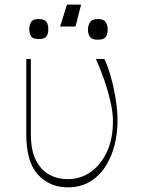

<svg xmlns="http://www.w3.org/2000/svg" viewBox="-20 -801 622 831"><path d="M93.8 -545.5H113.6V-218.8Q114 -147.7 136.7 -105.1Q159.4 -62.5 195.5 -43.9Q231.5 -25.2 271.3 -25.6Q327.8 -25.2 372.5 -56.6Q417.3 -88.1 443.2 -144.7Q469.1 -201.3 468.8 -277Q468.8 -314.6 457.9 -361.7Q447.1 -408.7 430.4 -456.9Q413.7 -505 394.9 -545.5H431.8Q446.7 -515.6 459.7 -469.1Q472.7 -422.6 480.8 -371.4Q489 -320.3 488.6 -277Q488.6 -225.5 476.2 -174.7Q463.8 -123.9 437.5 -82.2Q411.2 -40.5 370.2 -15.3Q329.2 9.9 272.7 9.9Q195 9.9 144.2 -45.3Q93.4 -100.5 93.8 -220.2ZM360.8 -671.9Q360.8 -692.1 369.9 -705.4Q378.9 -718.7 403.4 -718.7Q429 -718.7 437.7 -705.3Q446.4 -691.8 446 -671.9Q446.4 -653.4 437.7 -641.2Q429 -628.9 403.4 -629.3Q378.9 -628.9 369.9 -640.8Q360.8 -652.7 360.8 -671.9ZM240.1 -686.1 269.9 -781.2H331L306.8 -686.1ZM106.5 -674.7Q107.2 -692.8 114.7 -705.8Q122.2 -718.7 147.7 -718.7Q172.6 -718.7 181.1 -705.8Q189.6 -692.8 188.9 -674.7Q189.6 -655.9 181.1 -643.8Q172.6 -631.7 147.7 -632.1Q121.8 -631.7 114.5 -643.8Q107.2 -655.9 106.5 -674.7Z"/></svg>

Font: Inter Thin BETA
Style: Regular
Weight: 100
Designer: Rasmus Andersson
Foundry: rsms
Version: Version 3.011;git-f93a4a705